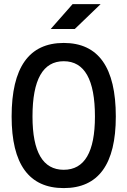

<svg xmlns="http://www.w3.org/2000/svg" viewBox="-20 -914 626 943"><path d="M293 9.8Q37.1 9.8 37.1 -341.8Q37.1 -703.1 293 -703.1Q548.8 -703.1 548.8 -341.8Q548.8 9.8 293 9.8ZM293 -80.1Q446.3 -80.1 446.3 -341.8Q446.3 -613.3 293 -613.3Q139.6 -613.3 139.6 -341.8Q139.6 -80.1 293 -80.1ZM229 -771.5 336.4 -893.6H474.1L347.2 -771.5Z"/></svg>

Font: Cascadia Mono
Style: Regular
Weight: 400
Monospace: yes
Designer: Aaron Bell
Foundry: Saja Typeworks
Version: Version 2102.003